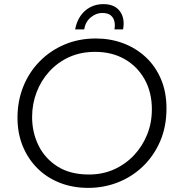

<svg xmlns="http://www.w3.org/2000/svg" viewBox="-20 -900 863 933"><path d="M409 13Q333 13 270 -12Q207 -37 161.5 -82.5Q116 -128 90.5 -190Q65 -252 65 -328Q65 -409 93 -479Q121 -549 172.5 -601.5Q224 -654 293.5 -683.5Q363 -713 446 -713Q516 -713 578 -690Q640 -667 687.5 -623Q735 -579 762 -516Q789 -453 789 -373Q789 -285 758.5 -214Q728 -143 675 -92Q622 -41 553.5 -14Q485 13 409 13ZM412 -52Q479 -52 534.5 -77Q590 -102 631 -145.5Q672 -189 695 -246Q718 -303 718 -369Q718 -451 683 -514Q648 -577 586 -612.5Q524 -648 442 -648Q372 -648 316 -622.5Q260 -597 219.5 -552.5Q179 -508 157.5 -451Q136 -394 136 -331Q136 -257 167 -193.5Q198 -130 259.5 -91Q321 -52 412 -52ZM345 -757Q352 -795 371 -822.5Q390 -850 418.5 -865Q447 -880 482 -880Q537 -880 562.5 -845.5Q588 -811 578 -757H536Q540 -777 536 -795.5Q532 -814 518 -825.5Q504 -837 476 -837Q447 -837 421 -815.5Q395 -794 389 -757Z"/></svg>

Font: MuseoModerno Light
Style: Italic
Weight: 300
Italic angle: -9°
Designer: Pablo Cosgaya, Héctor Gatti, Marcela Romero, and the Authors of The MuseoModerno Project.
Foundry: Omnibus-Type Team
Version: Version 1.003